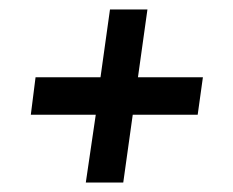

<svg xmlns="http://www.w3.org/2000/svg" viewBox="-20 -481 492 405"><path d="M161 -96 182 -239H45L55 -318H192L212 -461H291L271 -318H408L397 -239H260L240 -96Z"/></svg>

Font: Alumni Sans Medium
Style: Italic
Weight: 500
Italic angle: -8°
Designer: Robert E. Leuschke
Foundry: Robert E. Leuschke
Version: Version 1.016